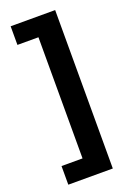

<svg xmlns="http://www.w3.org/2000/svg" viewBox="-153 -731 621 910"><g transform="rotate(-20 157.5 -276.5)"><path d="M250.5 123.5H26V29.5H132V-581.5H26V-675.5H250.5Z"/></g></svg>

Font: Anek Telugu Medium SemiBold
Style: Regular
Weight: 600
Version: Version 1.003